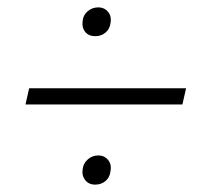

<svg xmlns="http://www.w3.org/2000/svg" viewBox="-20 -491 590 520"><path d="M238 -393Q220 -393 210.5 -405Q201 -417 204 -436Q206 -451 218 -461Q230 -471 246 -471Q263 -471 273 -458.5Q283 -446 279 -427Q277 -412 265.5 -402.5Q254 -393 238 -393ZM49 -208 59 -252H484L474 -208ZM238 9Q220 9 210.5 -3.5Q201 -16 204 -34Q206 -49 218 -59.5Q230 -70 246 -70Q263 -70 273 -57.5Q283 -45 279 -26Q277 -10 265.5 -0.5Q254 9 238 9Z"/></svg>

Font: EauTestInfant Semilight
Style: Italic
Weight: 300
Italic angle: -12°
Designer: Christian Thalmann (Catharsis Fonts)
Version: Version 0.001;PS 000.001;hotconv 1.0.88;makeotf.lib2.5.64775